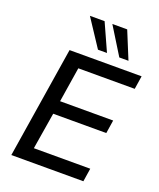

<svg xmlns="http://www.w3.org/2000/svg" viewBox="-168 -1040 947 1142"><g transform="rotate(20 306.0 -469.0)"><path d="M44 0 156 -705H612L599 -621H242L207 -400H543L530 -316H194L156 -84H513L500 0ZM449 -765 342 -938H436L507 -765ZM314 -765 200 -938H293L371 -765Z"/></g></svg>

Font: Nunito Sans SemiBold
Style: Italic
Weight: 600
Italic angle: -9°
Designer: Vernon Adams
Foundry: Vernon Adams
Version: Version 3.006; ttfautohint (v1.8.3)